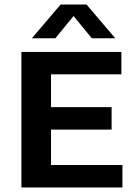

<svg xmlns="http://www.w3.org/2000/svg" viewBox="-20 -823 594 843"><path d="M74 0V-595H513V-496.5H204V-98.5H517.5V0ZM153 -254V-352.5H470V-254ZM120 -655 246 -803H360L486 -655H383L292 -766H314L223 -655Z"/></svg>

Font: Encode Sans SC SemiBold
Style: Regular
Weight: 600
Version: Version 3.002